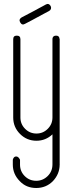

<svg xmlns="http://www.w3.org/2000/svg" viewBox="-20 -703 360 959"><path d="M279 118 278 119Q278 166 244 202Q210 236 161 236Q111 236 79 202Q44 167 44 119V95Q48 79 60 78.5Q72 78 80 95V119Q80 153 103.5 176.5Q127 200 161 200Q194 200 218 176.5Q242 153 242 118V-32Q208 0 162 0Q114 0 80 -34Q46 -68 46 -116V-507Q46 -525 64 -525Q82 -525 82 -507V-116Q82 -83 105.5 -59.5Q129 -36 162 -36Q195 -36 218.5 -59.5Q242 -83 242 -116V-507V-508V-510Q244 -525 260 -525Q276 -525 277 -510Q277 -509 278 -509V-508V-507V118ZM225 -648 142 -604 189 -628 105 -584Q90 -575 81 -591Q72 -606 88 -616L172 -660L125 -635L208 -680Q223 -689 233 -673Q240 -657 225 -648Z"/></svg>

Font: Aaram
Style: Regular
Weight: 400
Designer: Tharique Azeez
Foundry: Tharique Azeez
Version: Version 1.7